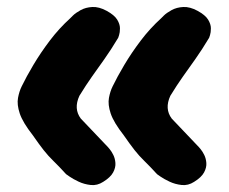

<svg xmlns="http://www.w3.org/2000/svg" viewBox="-20 -591 654 549"><path d="M535 -71Q518 -60 499.5 -62Q481 -64 465 -71.5Q449 -79 439 -86Q429 -93 429 -93Q408 -116 393 -130.5Q378 -145 365 -161.5Q352 -178 334 -204Q305 -241 296.5 -266.5Q288 -292 291.5 -311Q295 -330 302 -344Q315 -371 335.5 -405.5Q356 -440 382.5 -475Q409 -510 441 -539Q441 -539 448.5 -546.5Q456 -554 470.5 -562Q485 -570 504 -571Q523 -572 545 -560Q567 -548 575 -535Q583 -522 583 -510Q583 -498 580.5 -490.5Q578 -483 578 -483Q557 -448 538.5 -422Q520 -396 503 -372Q486 -348 467 -317Q450 -280 471 -252L549 -170Q549 -170 554 -164Q559 -158 564 -148Q569 -138 570 -125Q571 -112 563.5 -98Q556 -84 535 -71ZM275 -71Q258 -60 239.5 -62Q221 -64 205 -71.5Q189 -79 179 -86Q169 -93 169 -93Q148 -116 133 -130.5Q118 -145 105 -161.5Q92 -178 74 -204Q45 -241 36.5 -266.5Q28 -292 31.5 -311Q35 -330 42 -344Q55 -371 75.5 -405.5Q96 -440 122.5 -475Q149 -510 181 -539Q181 -539 188.5 -546.5Q196 -554 210.5 -562Q225 -570 244 -571Q263 -572 285 -560Q307 -548 315 -535Q323 -522 323 -510Q323 -498 320.5 -490.5Q318 -483 318 -483Q297 -448 278.5 -422Q260 -396 243 -372Q226 -348 207 -317Q190 -280 211 -252L289 -170Q289 -170 294 -164Q299 -158 304 -148Q309 -138 310 -125Q311 -112 303.5 -98Q296 -84 275 -71Z"/></svg>

Font: Sour Gummy Black
Style: Regular
Weight: 900
Version: Version 1.000